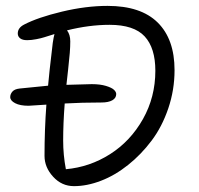

<svg xmlns="http://www.w3.org/2000/svg" viewBox="-20 -675 682 659"><path d="M233.9 -36.1Q191.9 -36.1 162.4 -68.4Q132.8 -100.6 132.8 -140.1Q132.8 -229.5 139.2 -315.9Q83.5 -312 78.1 -312Q48.8 -312 32 -320.8Q15.1 -329.6 15.1 -341.8Q15.1 -352.1 22.5 -360.6Q29.8 -369.1 46.9 -371.1Q83 -375 145 -380.9Q147.9 -417.5 161.1 -527.8Q164.1 -548.3 167 -558.1Q141.6 -550.3 131.8 -547.1Q122.1 -543.9 104.7 -540.5Q87.4 -537.1 73.2 -537.1Q57.1 -537.1 49.1 -543.5Q41 -549.8 41 -560.1Q41 -579.6 63 -590.8Q109.9 -615.2 192.4 -635Q274.9 -654.8 349.1 -654.8Q463.4 -654.8 521.2 -597.7Q579.1 -540.5 579.1 -434.1Q579.1 -366.2 557.6 -303Q536.1 -239.7 500.2 -192.1Q464.4 -144.5 419.7 -108.9Q375 -73.2 326.9 -54.7Q278.8 -36.1 233.9 -36.1ZM196.8 -192.9Q196.8 -143.1 206.1 -94.2Q288.1 -101.6 357.9 -146Q427.7 -190.4 470.5 -266.1Q513.2 -341.8 513.2 -432.1Q513.2 -510.3 476.6 -550Q439.9 -589.8 356 -589.8Q286.1 -589.8 210 -570.8Q221.2 -556.2 221.2 -533.2Q221.2 -514.6 219.5 -493.2Q217.8 -471.7 213.9 -437Q210 -402.3 208 -383.8Q277.3 -386.2 294.9 -386.2Q323.7 -386.2 343.8 -380.1Q363.8 -374 371.3 -366.7Q378.9 -359.4 378.9 -352.1Q378.9 -338.4 365.5 -330.8Q352.1 -323.2 328.1 -323.2Q260.3 -323.2 202.1 -319.8Q196.8 -252 196.8 -192.9Z"/></svg>

Font: Shantell Sans Irregular
Style: Regular
Weight: 300
Designer: Stephen Nixon, Anya Danilova, Shantell Martin
Foundry: Arrow Type
Version: Version 1.006;[9816181b4]